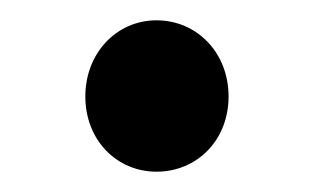

<svg xmlns="http://www.w3.org/2000/svg" viewBox="-20 -157 309 189"><path d="M64 -62C64 -19 95 12 134 12C174 12 205 -19 205 -62C205 -105 174 -137 134 -137C95 -137 64 -105 64 -62Z"/></svg>

Font: Cambridge Sans Medium
Style: Regular
Weight: 500
Version: Version 2.020;PS 002.020;hotconv 1.0.88;makeotf.lib2.5.64775